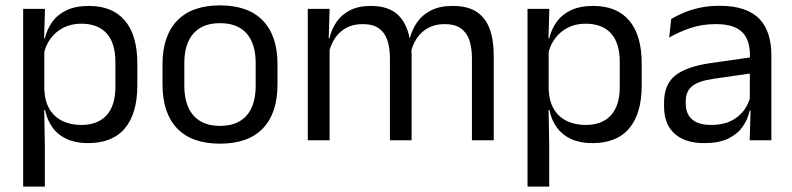

<svg xmlns="http://www.w3.org/2000/svg" viewBox="-20 -521 2942 713"><path d="M306.5 10.5Q261.5 10.5 228.5 -4.5Q195.5 -19.5 175 -47.5Q154.5 -75.5 147.5 -112.5H121L144.5 -188.5Q146.5 -144.5 164.2 -115.2Q182 -86 212.5 -71.5Q243 -57 281.5 -57Q343 -57 375.8 -93Q408.5 -129 408.5 -198.5V-292Q408.5 -361 376 -397Q343.5 -433 281.5 -433Q244.5 -433 216 -418.5Q187.5 -404 168.8 -379Q150 -354 143 -322L123 -378.5H146.5Q154.5 -412 173.8 -439.2Q193 -466.5 226.8 -482.8Q260.5 -499 310 -499Q398 -499 444 -444.2Q490 -389.5 490 -285.5V-204.5Q490 -99.5 443.8 -44.5Q397.5 10.5 306.5 10.5ZM146.5 172H66V-488H147L143.5 -370.5L144.5 -345.5V-140L144 -123.5L146.5 13.5Z M797 12.5Q692 12.5 637.8 -44.2Q583.5 -101 583.5 -207.5V-282Q583.5 -388 638 -444.5Q692.5 -501 797 -501Q902 -501 956.2 -444.5Q1010.5 -388 1010.5 -282V-207.5Q1010.5 -101 956.2 -44.2Q902 12.5 797 12.5ZM797 -53.5Q862 -53.5 895.8 -92Q929.5 -130.5 929.5 -203V-286.5Q929.5 -358.5 895.8 -396.8Q862 -435 797 -435Q732.5 -435 698.5 -396.8Q664.5 -358.5 664.5 -286.5V-203Q664.5 -130.5 698.5 -92Q732.5 -53.5 797 -53.5Z M1813.5 0H1732.5V-305.5Q1732.5 -344 1722.8 -372.2Q1713 -400.5 1690.8 -416Q1668.5 -431.5 1631 -431.5Q1595.5 -431.5 1569.5 -417Q1543.5 -402.5 1527.5 -378.2Q1511.5 -354 1505 -323L1492.5 -380.5H1502.5Q1510.5 -412 1529.5 -439Q1548.5 -466 1581 -482.5Q1613.5 -499 1661.5 -499Q1716 -499 1749.2 -477.5Q1782.5 -456 1798 -414.8Q1813.5 -373.5 1813.5 -314.5ZM1204 0H1123V-488H1204L1200.5 -371L1204 -366ZM1508.5 0H1428V-305.5Q1428 -344 1418.2 -372.2Q1408.5 -400.5 1386.5 -416Q1364.5 -431.5 1327 -431.5Q1291 -431.5 1265 -417Q1239 -402.5 1223 -377.8Q1207 -353 1200.5 -321.5L1185.5 -379H1203.5Q1211 -412 1229.5 -439.2Q1248 -466.5 1279.8 -482.8Q1311.5 -499 1357 -499Q1424.5 -499 1459.8 -464Q1495 -429 1504 -362Q1506.5 -352 1507.5 -340.2Q1508.5 -328.5 1508.5 -317Z M2179.5 10.5Q2134.5 10.5 2101.5 -4.5Q2068.5 -19.5 2048 -47.5Q2027.5 -75.5 2020.5 -112.5H1994L2017.5 -188.5Q2019.5 -144.5 2037.2 -115.2Q2055 -86 2085.5 -71.5Q2116 -57 2154.5 -57Q2216 -57 2248.8 -93Q2281.5 -129 2281.5 -198.5V-292Q2281.5 -361 2249 -397Q2216.5 -433 2154.5 -433Q2117.5 -433 2089 -418.5Q2060.5 -404 2041.8 -379Q2023 -354 2016 -322L1996 -378.5H2019.5Q2027.5 -412 2046.8 -439.2Q2066 -466.5 2099.8 -482.8Q2133.5 -499 2183 -499Q2271 -499 2317 -444.2Q2363 -389.5 2363 -285.5V-204.5Q2363 -99.5 2316.8 -44.5Q2270.5 10.5 2179.5 10.5ZM2019.5 172H1939V-488H2020L2016.5 -370.5L2017.5 -345.5V-140L2017 -123.5L2019.5 13.5Z M2844.5 0H2764L2767.5 -118.5L2764.5 -131V-286.5L2765 -315Q2765 -374.5 2734.8 -403Q2704.5 -431.5 2639 -431.5Q2586.5 -431.5 2542.8 -416.5Q2499 -401.5 2465 -381.5L2472.5 -450.5Q2491.5 -462 2517.8 -473.2Q2544 -484.5 2577.8 -492Q2611.5 -499.5 2652 -499.5Q2704.5 -499.5 2741.2 -486.8Q2778 -474 2800.8 -450Q2823.5 -426 2834 -392Q2844.5 -358 2844.5 -316ZM2596 10.5Q2523.5 10.5 2484.8 -24.8Q2446 -60 2446 -125.5V-140Q2446 -207.5 2487.8 -240.8Q2529.5 -274 2620.5 -287L2775 -309L2779.5 -250L2630.5 -228.5Q2574.5 -220.5 2550.5 -201.2Q2526.5 -182 2526.5 -144.5V-136.5Q2526.5 -98 2550.2 -77.5Q2574 -57 2621.5 -57Q2663.5 -57 2693.5 -71.5Q2723.5 -86 2742 -110.5Q2760.5 -135 2767 -165L2779.5 -110H2764Q2757 -78 2737.8 -50.5Q2718.5 -23 2684 -6.2Q2649.5 10.5 2596 10.5Z"/></svg>

Font: Anek Malayalam
Style: Regular
Weight: 400
Version: Version 1.003